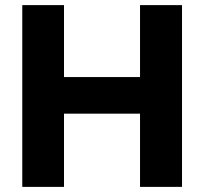

<svg xmlns="http://www.w3.org/2000/svg" viewBox="-20 -730 798 750"><path d="M67 0V-710H230V-429H527V-710H691V0H527V-286H230V0Z"/></svg>

Font: Livvic
Style: Bold
Weight: 700
Designer: Jacques Le Bailly, Baron von Fonthausen
Version: Version 1.001; ttfautohint (v1.8.2)